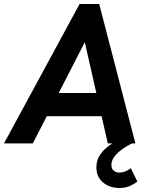

<svg xmlns="http://www.w3.org/2000/svg" viewBox="-48 -717 742 960"><path d="M-28 0 350 -697H448L629 0H491L376 -506L116 0ZM175 -136 232 -252H441L468 -136ZM550 223Q500 223 467 195Q434 167 434 121Q434 88 448 64.5Q462 41 481 24.5Q500 8 516 -1L613 0Q603 4 586 14Q569 24 551 38.5Q533 53 521 70.5Q509 88 509 108Q509 127 521 136.5Q533 146 549 146Q563 146 577.5 140.5Q592 135 606 124L639 191Q622 204 600 213.5Q578 223 550 223Z"/></svg>

Font: Hanken Grotesk
Style: Bold Italic
Weight: 700
Italic angle: -8°
Designer: Alfredo Marco Pradil
Foundry: Hanken Design Co.
Version: Version 3.013